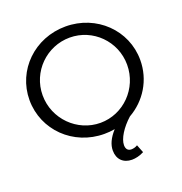

<svg xmlns="http://www.w3.org/2000/svg" viewBox="-159 -843 1131 1196"><g transform="rotate(-20 406.5 -245.0)"><path d="M592 -42C701 -104 773 -218 773 -351C773 -549 611 -706 406 -706C201 -706 39 -549 39 -351C39 -152 201 6 406 6C430 6 453 4 476 0C437 43 419 83 419 122C419 180 456 216 513 216C536 216 565 210 593 195L572 142C560 150 544 154 531 154C509 154 496 140 496 114C496 71 535 9 592 -42ZM126 -351C126 -507 253 -632 407 -632C560 -632 686 -507 686 -351C686 -194 560 -67 407 -67C254 -67 126 -194 126 -351Z"/></g></svg>

Font: Juman Normal
Style: Regular
Weight: 300
Designer: Bandar Raffah (Arabic) Julieta Ulanovsky (Latin)
Foundry: Caramella
Version: Version 5.022;PS 005.022;hotconv 1.0.88;makeotf.lib2.5.64775